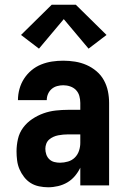

<svg xmlns="http://www.w3.org/2000/svg" viewBox="-20 -785 540 813"><path d="M184 8Q165 8 145.5 4Q126 0 110 -10Q94 -20 82 -35.5Q70 -51 62.5 -68.5Q55 -86 52.5 -105.5Q50 -125 50 -144Q50 -170 56 -196.5Q62 -223 78 -244.5Q94 -266 116.5 -281Q139 -296 164 -305Q189 -314 216 -317Q243 -320 269 -320H320V-349Q320 -364 316 -378.5Q312 -393 302 -403.5Q292 -414 277.5 -419Q263 -424 248 -424Q235 -424 222 -420.5Q209 -417 199 -408.5Q189 -400 183.5 -387.5Q178 -375 178 -361H56Q56 -385 62.5 -408.5Q69 -432 82 -452Q95 -472 113.5 -487.5Q132 -503 154.5 -512Q177 -521 200.5 -524.5Q224 -528 248 -528Q273 -528 298 -524Q323 -520 346 -510Q369 -500 388.5 -483.5Q408 -467 420 -445Q432 -423 437 -398.5Q442 -374 442 -349V0H320V-75Q311 -56 297 -39.5Q283 -23 265 -12.5Q247 -2 226 3Q205 8 184 8ZM234 -96Q251 -96 268 -101Q285 -106 297 -118Q309 -130 314.5 -146.5Q320 -163 320 -180V-216H269Q258 -216 247.5 -215Q237 -214 226.5 -212Q216 -210 206 -205.5Q196 -201 188 -194Q180 -187 176 -176.5Q172 -166 172 -155Q172 -143 176 -131Q180 -119 189 -110.5Q198 -102 210 -99Q222 -96 234 -96ZM145 -579 69 -637 199 -765H301L431 -637L355 -579L250 -704Z"/></svg>

Font: Iosevka SS04 Extrabold
Style: Regular
Weight: 800
Monospace: yes
Designer: Belleve Invis
Foundry: Belleve Invis
Version: Version 19.0.0; ttfautohint (v1.8.4)